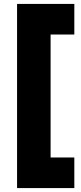

<svg xmlns="http://www.w3.org/2000/svg" viewBox="-20 -799 414 979"><path d="M67 160V-779H359V-623H238V4H359V160Z"/></svg>

Font: Onest Black
Style: Regular
Weight: 900
Designer: Dmitri Voloshin, Andrey Kudryavtsev
Foundry: Dmitri Voloshin, Andrey Kudryavtsev
Version: Version 1.000;gftools[0.9.33]